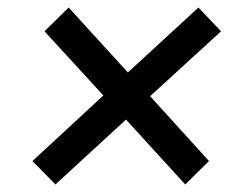

<svg xmlns="http://www.w3.org/2000/svg" viewBox="-20 -540 640 509"><path d="M127 -51 66 -113 254 -287 98 -457 162 -520 319 -348 506 -520 566 -457 378 -285 534 -113 471 -51 314 -223Z"/></svg>

Font: Mulish ExtraLight
Style: Italic
Weight: 200
Italic angle: -9°
Designer: Vernon Adams
Foundry: Vernon Adams
Version: Version 3.603